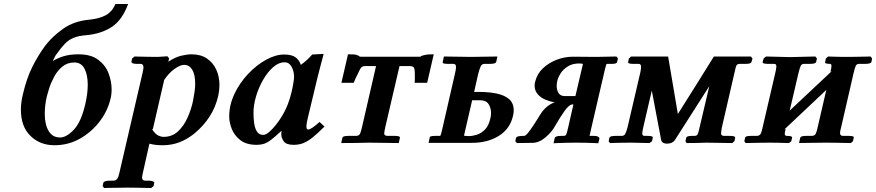

<svg xmlns="http://www.w3.org/2000/svg" viewBox="-20 -718 4403 965"><path d="M94 -240Q114 -326 143.5 -384Q173 -442 207 -488Q241 -533 296 -572.5Q351 -612 428 -619Q479 -624 511.5 -641.5Q544 -659 560 -698H624Q594 -616 540 -581.5Q486 -547 412 -541Q374 -538 349 -527.5Q324 -517 305.5 -497.5Q287 -478 265 -447Q259 -440 254.5 -430.5Q250 -421 245 -411Q267 -425 298.5 -435Q330 -445 375 -445Q438 -445 474.5 -417Q511 -389 526 -348.5Q541 -308 541 -268Q541 -241 535 -220Q521 -160 480.5 -107Q440 -54 381.5 -21Q323 12 254 12Q181 12 133 -35Q85 -82 85 -167Q85 -201 94 -240ZM354 -404Q318 -404 293 -383Q268 -362 252 -332Q236 -302 227.5 -275Q219 -248 216 -236Q210 -212 207.5 -189Q205 -166 205 -146Q205 -92 224.5 -59.5Q244 -27 282 -27Q314 -27 351 -66Q388 -105 409 -196Q421 -249 421 -292Q421 -342 404.5 -373Q388 -404 354 -404Z M830 -424 826 -408Q861 -431 891 -438Q921 -445 943 -445Q989 -445 1020 -424Q1051 -403 1067 -368Q1083 -333 1083 -290Q1083 -264 1077 -237Q1064 -179 1033 -131.5Q1002 -84 957 -47Q921 -18 882 -3Q843 12 797 12Q777 12 761 10Q745 8 731 4L698 151Q697 158 695.5 163Q694 168 694 173Q694 190 709 190H728Q740 190 748.5 193.5Q757 197 755 202L752 217L740 227Q740 227 718 226.5Q696 226 668 225.5Q640 225 621 225Q608 225 588 225.5Q568 226 548.5 226Q529 226 516 226.5Q503 227 503 227L496 217L499 202Q502 190 532 190H550Q563 190 569.5 180Q576 170 580 151L698 -358Q701 -372 701 -380Q701 -397 686 -397H667Q638 -397 641 -410L644 -424L656 -434Q656 -434 677.5 -433.5Q699 -433 726.5 -432.5Q754 -432 772 -432Q777 -432 789 -433Q801 -434 811.5 -434.5Q822 -435 822 -435ZM805 -315 748 -68 743 -70Q762 -42 777 -36Q792 -30 801 -30Q845 -30 874.5 -57.5Q904 -85 922.5 -126.5Q941 -168 950 -210Q955 -236 958 -257.5Q961 -279 961 -297Q961 -344 946 -368Q931 -392 905 -392Q886 -392 857 -371.5Q828 -351 803 -313Z M1394 -39Q1394 -42 1394 -48Q1394 -54 1395 -58L1393 -59Q1362 -30 1342 -15Q1322 0 1306 5Q1290 10 1270 10Q1218 10 1187.5 -14Q1157 -38 1144.5 -71Q1132 -104 1132 -132Q1132 -191 1158.5 -246.5Q1185 -302 1227 -346.5Q1269 -391 1317 -417.5Q1365 -444 1408 -444Q1447 -444 1466 -429.5Q1485 -415 1492 -392Q1509 -404 1523 -417Q1537 -430 1549 -444L1604 -447Q1606 -447 1606 -444Q1606 -444 1602.5 -430.5Q1599 -417 1593.5 -397Q1588 -377 1583 -356.5Q1578 -336 1574 -321L1527 -125Q1520 -96 1520 -83Q1520 -67 1529 -67Q1544 -67 1586 -105L1611 -82Q1576 -47 1551 -27Q1526 -7 1504 1.5Q1482 10 1456 10Q1418 10 1406 -8Q1394 -26 1394 -39ZM1427 -195Q1437 -222 1444 -250Q1451 -278 1454.5 -300.5Q1458 -323 1458 -331Q1458 -360 1445.5 -382.5Q1433 -405 1411 -405Q1381 -405 1353 -380.5Q1325 -356 1302.5 -317Q1280 -278 1267 -234Q1254 -190 1254 -151Q1254 -124 1257.5 -98.5Q1261 -73 1271.5 -56.5Q1282 -40 1304 -40Q1318 -40 1340.5 -61.5Q1363 -83 1387 -118.5Q1411 -154 1427 -195Z M1916 -77Q1914 -66 1912.5 -59Q1911 -52 1911 -47Q1911 -37 1925 -35H1965Q1992 -35 1990 -25L1984 1L1835 -1Q1806 0 1765 0.5Q1724 1 1695 1L1701 -26Q1703 -35 1731 -35H1771Q1783 -36 1788 -43.5Q1793 -51 1799 -77L1870 -386H1817Q1802 -386 1795.5 -378.5Q1789 -371 1775 -340Q1771 -333 1766.5 -323Q1762 -313 1758 -302H1696L1729 -445Q1763 -445 1769.5 -443Q1776 -441 1780 -439Q1786 -433 1793 -433H2090Q2095 -433 2095.5 -434.5Q2096 -436 2101 -438Q2107 -440 2118.5 -442.5Q2130 -445 2160 -445L2127 -302H2064Q2065 -310 2065 -317.5Q2065 -325 2065 -330V-346Q2065 -370 2060.5 -378Q2056 -386 2036 -386H1988Z M2558 -134Q2543 -70 2487 -35Q2431 0 2351 0H2134L2140 -28Q2141 -35 2168 -35H2192Q2194 -37 2196 -42.5Q2198 -48 2201 -61L2266 -345Q2272 -369 2272 -381Q2272 -397 2259 -397H2230Q2202 -397 2205 -406L2211 -434L2346 -432Q2374 -432 2413 -433Q2452 -434 2480 -434L2474 -407Q2472 -397 2444 -397H2415Q2402 -397 2396 -384.5Q2390 -372 2383 -345L2363 -256H2388Q2436 -256 2475.5 -248Q2515 -240 2538.5 -220Q2562 -200 2562 -163Q2562 -156 2561 -149Q2560 -142 2558 -134ZM2445 -125Q2448 -137 2448 -150Q2448 -176 2435.5 -195Q2423 -214 2394 -214H2353L2312 -36Q2318 -35 2324.5 -34.5Q2331 -34 2337 -34Q2355 -34 2377 -41Q2399 -48 2418 -67.5Q2437 -87 2445 -125Z M2694 -140Q2722 -187 2768 -204Q2746 -207 2722.5 -216.5Q2699 -226 2683 -244Q2667 -262 2667 -288Q2667 -298 2670 -308Q2679 -346 2708 -374Q2737 -402 2777.5 -417.5Q2818 -433 2860 -433L2977 -432Q2999 -432 3028 -433Q3057 -434 3078 -434L3086 -424L3081 -405Q3079 -397 3055 -397H3030Q3027 -397 3021 -372L2953 -79Q2949 -61 2946 -48Q2943 -35 2943 -35H2964Q2982 -35 2988 -29.5Q2994 -24 2993 -22L2987 2Q2987 2 2967 1Q2947 0 2920.5 -0.5Q2894 -1 2876 -1Q2859 -1 2831.5 -0.5Q2804 0 2783 1Q2762 2 2762 2L2768 -24Q2771 -35 2799 -35H2813Q2823 -35 2826.5 -43.5Q2830 -52 2836 -79L2862 -193H2857Q2841 -193 2818 -161Q2795 -129 2770 -85Q2753 -54 2721 -27Q2689 0 2655 0L2578 1L2570 -8L2573 -23Q2575 -31 2586.5 -33Q2598 -35 2608 -35H2615Q2622 -35 2636.5 -53.5Q2651 -72 2667 -97Q2683 -122 2694 -140ZM2872 -235 2910 -397Q2904 -398 2900 -398.5Q2896 -399 2891 -399Q2857 -399 2833.5 -384Q2810 -369 2797.5 -349Q2785 -329 2781 -312Q2778 -299 2778 -286Q2778 -265 2787.5 -250Q2797 -235 2820 -235Z M3152 -434H3338L3387 -145Q3434 -219 3478 -289.5Q3522 -360 3568 -434H3754L3762 -424L3757 -407Q3755 -397 3728 -397H3700Q3687 -397 3682.5 -390.5Q3678 -384 3673 -359L3608 -77Q3607 -68 3605.5 -61Q3604 -54 3604 -49Q3604 -35 3619 -35H3649Q3677 -35 3675 -25L3671 -8L3660 1L3530 -1Q3509 0 3481 0.5Q3453 1 3431 1L3425 -8L3429 -26Q3431 -35 3458 -35H3471Q3482 -35 3486.5 -43.5Q3491 -52 3496 -77L3545 -285L3372 -14Q3360 4 3332 4Q3308 4 3303 -14L3256 -263L3213 -78Q3211 -68 3209.5 -60.5Q3208 -53 3208 -48Q3208 -35 3219 -35H3236Q3263 -35 3261 -26L3257 -8L3244 1L3153 -1Q3130 -1 3099.5 -0.5Q3069 0 3046 1L3039 -8L3043 -26Q3046 -35 3074 -35H3104Q3116 -35 3121.5 -43.5Q3127 -52 3134 -78L3199 -357Q3202 -374 3202 -382Q3202 -397 3190 -397H3161Q3135 -397 3137 -407L3141 -424Z M3951 -431 4078 -434 4086 -424 4082 -407Q4080 -397 4052 -397H4022Q4010 -397 4005 -388Q4000 -379 3993 -350L3949 -162Q4002 -212 4055 -261.5Q4108 -311 4160 -360L4154 -358Q4159 -376 4159 -386Q4159 -397 4152 -397Q4124 -397 4127 -406L4131 -424L4142 -434Q4142 -434 4157.5 -433.5Q4173 -433 4193.5 -432.5Q4214 -432 4228 -432Q4251 -432 4281 -432.5Q4311 -433 4333.5 -433.5Q4356 -434 4356 -434L4363 -424L4360 -407Q4357 -397 4329 -397H4299Q4286 -397 4281.5 -388Q4277 -379 4270 -350L4208 -80Q4202 -59 4202 -49Q4202 -36 4216 -35H4246Q4274 -35 4271 -26L4267 -8L4256 1Q4256 1 4233.5 0.5Q4211 0 4181 -0.5Q4151 -1 4129 -1Q4113 -1 4090.5 -0.5Q4068 0 4046.5 0Q4025 0 4010.5 0.5Q3996 1 3996 1L4002 -26Q4005 -35 4031 -35H4061Q4075 -36 4080 -46Q4085 -56 4090 -80L4133 -266Q4081 -217 4028.5 -167.5Q3976 -118 3923 -68L3928 -70V-68Q3927 -61 3925.5 -56Q3924 -51 3924 -46Q3924 -35 3935 -35Q3963 -35 3961 -26L3957 -8L3945 1Q3945 1 3928 0.5Q3911 0 3889 -0.5Q3867 -1 3851 -1Q3830 -1 3801 -0.5Q3772 0 3750 0.5Q3728 1 3728 1L3721 -8L3725 -26Q3726 -35 3755 -35H3784Q3798 -36 3803 -45Q3808 -54 3813 -78L3876 -349Q3882 -373 3882 -384Q3882 -392 3879 -394.5Q3876 -397 3868 -397H3839Q3812 -397 3813 -406L3818 -424L3830 -434Z"/></svg>

Font: Libertinus Serif SemiBold
Style: Italic
Weight: 600
Italic angle: -11.5°
Designer: Philipp H. Poll, Khaled Hosny
Foundry: Caleb Maclennan
Version: Version 7.051;RELEASE